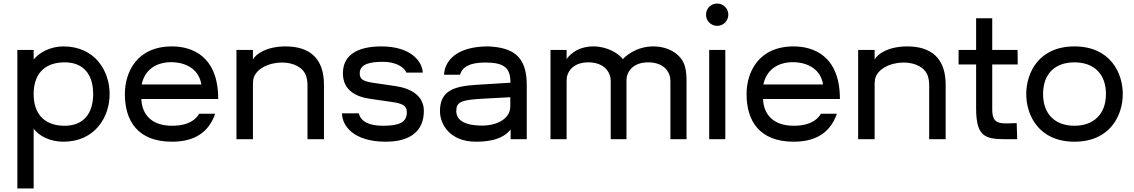

<svg xmlns="http://www.w3.org/2000/svg" viewBox="-20 -786 6400 1084"><path d="M78 278H170V-59C201 -18 262 14 338 14C516 14 599 -125 599 -255C599 -386 516 -524 338 -524C262 -524 201 -488 170 -450V-504H78ZM170 -255C170 -363 226 -431 338 -434C452 -437 506 -365 506 -255C506 -146 452 -73 338 -76C226 -79 170 -147 170 -255Z M951 14C1052 14 1152 -19 1195 -144H1105C1071 -88 1007 -76 951 -76C834 -76 781 -142 778 -227H1212C1212 -473 1060 -524 951 -524C750 -524 685 -375 685 -255C685 -103 758 14 951 14ZM780 -309C795 -385 854 -435 948 -435C1005 -435 1100 -412 1117 -309Z M1315 0H1408V-302C1408 -313 1408 -326 1410 -337C1421 -397 1498 -433 1572 -433C1636 -433 1693 -406 1709 -355C1714 -338 1716 -321 1716 -304V0H1809V-308C1809 -456 1729 -525 1589 -524C1484 -523 1424 -481 1408 -450V-504H1315Z M2158 14C2289 14 2373 -40 2373 -160C2373 -245 2301 -287 2213 -300L2090 -318C2028 -327 2011 -339 2011 -372C2011 -428 2077 -437 2143 -437C2207 -437 2260 -412 2274 -376H2367C2364 -440 2299 -524 2133 -524C2002 -524 1916 -478 1916 -372C1916 -275 1992 -239 2070 -228L2188 -211C2253 -202 2277 -190 2277 -152C2277 -95 2234 -76 2142 -76C2065 -76 2017 -99 2006 -146H1911C1911 -77 1975 14 2158 14Z M2667 14C2797 14 2841 -28 2863 -55V0H2954V-307C2954 -472 2872 -518 2736 -524C2556 -524 2490 -441 2487 -364H2577C2590 -408 2632 -433 2719 -433C2828 -433 2862 -402 2862 -319L2667 -307C2545 -299 2464 -275 2464 -159C2464 -83 2521 14 2667 14ZM2556 -159C2556 -207 2581 -220 2677 -227C2695 -228 2792 -234 2861 -237V-185C2861 -116 2787 -77 2702 -77C2570 -77 2556 -131 2556 -159Z M3088 0H3179V-331C3178 -375 3210 -434 3302 -434C3394 -434 3428 -375 3428 -331V0H3517V-331C3516 -375 3548 -434 3640 -434C3732 -434 3765 -375 3765 -331V0H3856V-331C3856 -348 3855 -385 3847 -411C3829 -477 3758 -524 3668 -524C3569 -524 3506 -464 3497 -452C3473 -483 3411 -524 3330 -524C3230 -524 3186 -463 3179 -452V-504H3088Z M3984 0H4075V-504H3984ZM3966 -703C3966 -668 3994 -640 4029 -640C4064 -640 4092 -668 4092 -703C4092 -738 4064 -766 4029 -766C3994 -766 3966 -738 3966 -703Z M4461 14C4562 14 4662 -19 4705 -144H4615C4581 -88 4517 -76 4461 -76C4344 -76 4291 -142 4288 -227H4722C4722 -473 4570 -524 4461 -524C4260 -524 4195 -375 4195 -255C4195 -103 4268 14 4461 14ZM4290 -309C4305 -385 4364 -435 4458 -435C4515 -435 4610 -412 4627 -309Z M4825 0H4918V-302C4918 -313 4918 -326 4920 -337C4931 -397 5008 -433 5082 -433C5146 -433 5203 -406 5219 -355C5224 -338 5226 -321 5226 -304V0H5319V-308C5319 -456 5239 -525 5099 -524C4994 -523 4934 -481 4918 -450V-504H4825Z M5687 0H5723L5720 -91L5691 -90C5618 -87 5582 -89 5582 -169V-422H5726L5725 -504H5582V-683H5491V-504H5392V-422H5491V-176C5491 0 5550 0 5687 0Z M6046 14C6248 14 6319 -135 6319 -255C6319 -375 6248 -524 6046 -524C5845 -524 5774 -375 5774 -255C5774 -135 5845 14 6046 14ZM5869 -255C5869 -368 5935 -434 6046 -434C6157 -434 6224 -368 6224 -255C6224 -142 6155 -76 6046 -76C5937 -76 5869 -142 5869 -255Z"/></svg>

Font: Hibana 45 SubMedium
Style: Regular
Weight: 500
Width: 6
Designer: pygmalion
Foundry: ybstudio
Version: Version 2021.007;FEAKit 1.0